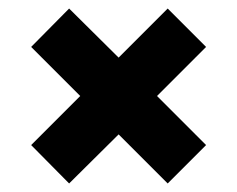

<svg xmlns="http://www.w3.org/2000/svg" viewBox="-20 -553 555 450"><path d="M348 -328 463 -213 373 -123 258 -238 142 -123 53 -213 168 -328 53 -443 142 -533 258 -418 373 -533 463 -443Z"/></svg>

Font: Montserrat Extra Bold
Style: Regular
Weight: 800
Designer: Julieta Ulanovsky
Foundry: Julieta Ulanovsky
Version: Version 3.001;PS 003.001;hotconv 1.0.70;makeotf.lib2.5.58329